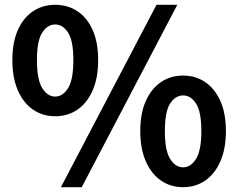

<svg xmlns="http://www.w3.org/2000/svg" viewBox="-20 -774 1003 808"><path d="M212 -284.8Q159.6 -284.8 118.8 -312.8Q78.1 -340.9 55 -393.9Q32 -446.8 32 -520.8Q32 -595.4 55 -647.3Q78.1 -699.3 118.8 -726.5Q159.6 -753.8 212 -753.8Q265.5 -753.8 306.2 -726.5Q347 -699.3 370.1 -647.3Q393.1 -595.4 393.1 -520.8Q393.1 -446.8 370.1 -393.9Q347 -340.9 306.2 -312.8Q265.5 -284.8 212 -284.8ZM212 -367.6Q244.4 -367.6 266.6 -403.4Q288.7 -439.3 288.7 -520.8Q288.7 -602.3 266.6 -636.7Q244.4 -671 212 -671Q179.9 -671 157.6 -636.7Q135.4 -602.3 135.4 -520.8Q135.4 -439.3 157.6 -403.4Q179.9 -367.6 212 -367.6ZM236.3 13.8 638.6 -753.8H726.1L324 13.8ZM750.6 13.8Q698 13.8 657.3 -14.3Q616.7 -42.3 593.5 -95.3Q570.3 -148.2 570.3 -222.2Q570.3 -296.8 593.5 -348.8Q616.7 -400.7 657.3 -428.4Q698 -456 750.6 -456Q803.1 -456 843.7 -428.4Q884.4 -400.7 907.5 -348.8Q930.7 -296.8 930.7 -222.2Q930.7 -148.2 907.5 -95.3Q884.4 -42.3 843.7 -14.3Q803.1 13.8 750.6 13.8ZM750.6 -69.8Q782.6 -69.8 804.9 -105.3Q827.3 -140.7 827.3 -222.2Q827.3 -304.5 804.9 -338.5Q782.6 -372.4 750.6 -372.4Q718.3 -372.4 696 -338.5Q673.8 -304.5 673.8 -222.2Q673.8 -140.7 696 -105.3Q718.3 -69.8 750.6 -69.8Z"/></svg>

Font: Noto Sans TC Thin
Style: Regular
Weight: 100
Designer: Ryoko NISHIZUKA 西塚涼子 (kana, bopomofo & ideographs); Paul D. Hunt (Latin, Greek & Cyrillic); Sandoll Communications 산돌커뮤니
Foundry: Adobe
Version: Version 2.004-H2;hotconv 1.0.118;makeotfexe 2.5.65603